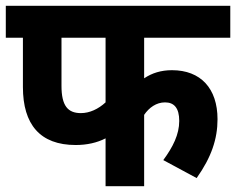

<svg xmlns="http://www.w3.org/2000/svg" viewBox="-20 -642 814 662"><path d="M477 -512H774V-622H0V-512H59V-342C59 -213 118 -142 241 -142C280 -142 315 -150 344 -165V0H477V-246C494 -271 519 -289 549 -289C580 -289 598 -270 598 -225C598 -178 576 -135 543 -90L658 -28C709 -100 730 -163 730 -231C730 -337 672 -400 573 -400C535 -400 504 -390 477 -372ZM192 -512H344V-289C319 -266 289 -252 259 -252C214 -252 192 -277 192 -346Z"/></svg>

Font: Noto Sans Devanagari SemiCondensed
Style: Bold
Weight: 700
Width: 4
Designer: Jelle Bosma - Monotype Design Team
Foundry: Monotype Imaging Inc.
Version: Version 2.004